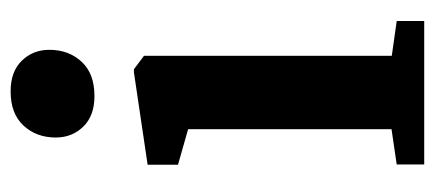

<svg xmlns="http://www.w3.org/2000/svg" viewBox="-254 -584 837 370"><g transform="rotate(-90 165.0 -398.5)"><path d="M33.5 -53 101.5 -63V-455L33 -474.5V-533L211.5 -559.5H217L243 -540V-62.5L310 -53V0H33.5ZM165 -635.5Q127.5 -635.5 106.5 -657Q85.5 -678.5 85.5 -710Q85.5 -747.5 108.5 -772.2Q131.5 -797 174 -797H175Q212.5 -797 233.5 -775.5Q254.5 -754 254.5 -722.5Q254.5 -685 231.5 -660.2Q208.5 -635.5 166 -635.5Z"/></g></svg>

Font: Merriweather Text
Style: Bold
Weight: 700
Designer: Eben Sorkin
Foundry: Eben Sorkin
Version: Version 2.100